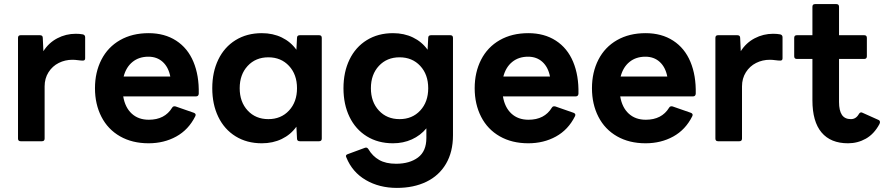

<svg xmlns="http://www.w3.org/2000/svg" viewBox="-20 -690 4321 938"><path d="M81 0Q68 0 68 -13V-505Q68 -518 81 -518H175Q189 -518 189 -505L192 -440Q218 -481 260 -503Q302 -525 350 -525Q370 -525 385 -522Q396 -519 396 -508V-405Q396 -394 385 -394Q375 -394 360.5 -396Q346 -398 334 -398Q298 -398 267 -382.5Q236 -367 217 -337Q198 -307 198 -268V-13Q198 0 185 0Z M444 -259Q444 -337 475.5 -398.5Q507 -460 566.5 -494Q626 -528 706 -528Q784 -528 840.5 -491.5Q897 -455 925 -388Q953 -321 951 -232Q950 -219 937 -219H582Q591 -165 623.5 -135Q656 -105 707 -105Q785 -105 821 -164Q826 -173 838 -170L927 -139Q940 -134 934 -122Q901 -56 841 -23Q781 10 706 10Q626 10 566.5 -24Q507 -58 475.5 -119.5Q444 -181 444 -259ZM584 -316H812Q803 -362 775 -387.5Q747 -413 705 -413Q659 -413 627.5 -387.5Q596 -362 584 -316Z M1017 -259Q1017 -338 1046.5 -399Q1076 -460 1131 -494Q1186 -528 1259 -528Q1313 -528 1356.5 -507Q1400 -486 1428 -447L1431 -505Q1431 -518 1445 -518H1539Q1552 -518 1552 -505V-13Q1552 0 1539 0H1445Q1431 0 1431 -13L1428 -71Q1400 -32 1356.5 -11Q1313 10 1259 10Q1186 10 1131 -24Q1076 -58 1046.5 -119Q1017 -180 1017 -259ZM1431 -259Q1431 -326 1392 -368Q1353 -410 1291 -410Q1229 -410 1190 -368Q1151 -326 1151 -259Q1151 -192 1190 -150Q1229 -108 1291 -108Q1353 -108 1392 -150Q1431 -192 1431 -259Z M1672 79 1670 73Q1670 66 1679 63L1763 32Q1765 31 1768 31Q1775 31 1780 39Q1800 73 1832.5 91.5Q1865 110 1915 110Q1981 110 2022 79.5Q2063 49 2063 -16V-63Q2034 -28 1992 -9Q1950 10 1900 10Q1827 10 1772 -24Q1717 -58 1687.5 -119Q1658 -180 1658 -259Q1658 -338 1687.5 -399Q1717 -460 1772 -494Q1827 -528 1900 -528Q1954 -528 1997.5 -507Q2041 -486 2069 -447L2072 -505Q2072 -518 2086 -518H2180Q2193 -518 2193 -505V-29Q2193 52 2159 110Q2125 168 2063 198Q2001 228 1919 228Q1833 228 1767 189.5Q1701 151 1672 79ZM2072 -259Q2072 -326 2033 -368Q1994 -410 1932 -410Q1870 -410 1831 -368Q1792 -326 1792 -259Q1792 -192 1831 -150Q1870 -108 1932 -108Q1994 -108 2033 -150Q2072 -192 2072 -259Z M2299 -259Q2299 -337 2330.5 -398.5Q2362 -460 2421.5 -494Q2481 -528 2561 -528Q2639 -528 2695.5 -491.5Q2752 -455 2780 -388Q2808 -321 2806 -232Q2805 -219 2792 -219H2437Q2446 -165 2478.5 -135Q2511 -105 2562 -105Q2640 -105 2676 -164Q2681 -173 2693 -170L2782 -139Q2795 -134 2789 -122Q2756 -56 2696 -23Q2636 10 2561 10Q2481 10 2421.5 -24Q2362 -58 2330.5 -119.5Q2299 -181 2299 -259ZM2439 -316H2667Q2658 -362 2630 -387.5Q2602 -413 2560 -413Q2514 -413 2482.5 -387.5Q2451 -362 2439 -316Z M2872 -259Q2872 -337 2903.5 -398.5Q2935 -460 2994.5 -494Q3054 -528 3134 -528Q3212 -528 3268.5 -491.5Q3325 -455 3353 -388Q3381 -321 3379 -232Q3378 -219 3365 -219H3010Q3019 -165 3051.5 -135Q3084 -105 3135 -105Q3213 -105 3249 -164Q3254 -173 3266 -170L3355 -139Q3368 -134 3362 -122Q3329 -56 3269 -23Q3209 10 3134 10Q3054 10 2994.5 -24Q2935 -58 2903.5 -119.5Q2872 -181 2872 -259ZM3012 -316H3240Q3231 -362 3203 -387.5Q3175 -413 3133 -413Q3087 -413 3055.5 -387.5Q3024 -362 3012 -316Z M3488 0Q3475 0 3475 -13V-505Q3475 -518 3488 -518H3582Q3596 -518 3596 -505L3599 -440Q3625 -481 3667 -503Q3709 -525 3757 -525Q3777 -525 3792 -522Q3803 -519 3803 -508V-405Q3803 -394 3792 -394Q3782 -394 3767.5 -396Q3753 -398 3741 -398Q3705 -398 3674 -382.5Q3643 -367 3624 -337Q3605 -307 3605 -268V-13Q3605 0 3592 0Z M3949 -200V-402H3873Q3860 -402 3860 -415V-505Q3860 -518 3873 -518H3949V-657Q3949 -670 3962 -670H4066Q4079 -670 4079 -657V-518H4202Q4215 -518 4215 -505V-415Q4215 -402 4202 -402H4079V-192Q4079 -150 4093 -129Q4107 -108 4137 -108Q4162 -108 4176 -133Q4183 -145 4194 -139L4272 -104Q4279 -101 4279 -93Q4279 -89 4276 -83Q4250 -35 4210 -12.5Q4170 10 4123 10Q4038 10 3993.5 -43Q3949 -96 3949 -200Z"/></svg>

Font: LINE Seed Sans TH
Style: Bold
Weight: 700
Designer: Dalton Maag Ltd | Thai characters by Cadson Demak Co.,Ltd.
Foundry: Dalton Maag Ltd
Version: Version 1.002